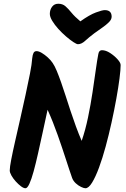

<svg xmlns="http://www.w3.org/2000/svg" viewBox="-20 -1018 671 1025"><path d="M624 -671Q624 -646 618 -599Q612 -552 601 -491Q590 -430 575.5 -364Q561 -298 544 -235.5Q527 -173 508.5 -123Q490 -73 471.5 -43Q453 -13 436 -13Q428 -13 413 -20Q398 -27 384.5 -39.5Q371 -52 365 -68Q358 -88 349.5 -113.5Q341 -139 331.5 -168.5Q322 -198 311 -230.5Q300 -263 288 -297Q276 -331 262.5 -365Q249 -399 234 -432Q221 -372 208 -312Q195 -252 183 -198.5Q171 -145 159.5 -103Q148 -61 137 -37Q126 -13 116 -13Q106 -13 92 -23.5Q78 -34 64 -49.5Q50 -65 41 -81Q32 -97 32 -108Q32 -125 40 -166.5Q48 -208 61 -265Q74 -322 88.5 -386Q103 -450 116.5 -512Q130 -574 140 -625Q150 -676 152 -707Q154 -726 159 -735.5Q164 -745 175 -745Q187 -745 203 -735.5Q219 -726 235 -711.5Q251 -697 261 -682Q272 -666 283 -639.5Q294 -613 306 -579Q318 -545 330.5 -506Q343 -467 356.5 -426Q370 -385 385 -344Q400 -303 416 -266Q436 -324 450 -391.5Q464 -459 474 -525.5Q484 -592 491.5 -646Q499 -700 505 -730Q507 -741 512 -745.5Q517 -750 524 -750Q545 -750 568 -735Q591 -720 607.5 -701.5Q624 -683 624 -671ZM539 -964Q576 -964 576 -929Q576 -914 561.5 -899.5Q547 -885 526 -870.5Q505 -856 483 -840Q454 -818 434.5 -800Q415 -782 396 -782Q389 -782 371.5 -793.5Q354 -805 332.5 -823.5Q311 -842 291.5 -863.5Q272 -885 259 -906.5Q246 -928 246 -944Q246 -966 258 -982Q270 -998 291 -998Q314 -998 329 -985Q344 -972 361.5 -950.5Q379 -929 409 -904Q458 -939 492 -951.5Q526 -964 539 -964Z"/></svg>

Font: Kalam Variable Light
Style: Regular
Weight: 300
Designer: Lipi Raval, Jonny Pinhorn
Foundry: Indian Type Foundry
Version: Version 3.000